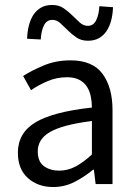

<svg xmlns="http://www.w3.org/2000/svg" viewBox="-20 -741 544 773"><path d="M194 12Q133 12 92.5 -24Q52 -60 52 -126Q52 -206 123 -248.5Q194 -291 350 -308Q350 -331 345.5 -353Q341 -375 330 -392Q319 -409 299.5 -419.5Q280 -430 250 -430Q208 -430 171 -414Q134 -398 105 -378L73 -435Q107 -457 156 -477.5Q205 -498 264 -498Q353 -498 393 -443.5Q433 -389 433 -298V0H365L358 -58H355Q320 -29 280 -8.5Q240 12 194 12ZM218 -54Q253 -54 284 -70.5Q315 -87 350 -119V-254Q289 -246 247.5 -235Q206 -224 180.5 -209Q155 -194 143.5 -174.5Q132 -155 132 -132Q132 -90 157 -72Q182 -54 218 -54ZM334 -577Q307 -577 288 -590Q269 -603 253 -619Q237 -635 222.5 -648Q208 -661 191 -661Q168 -661 157 -639Q146 -617 144 -582L89 -585Q90 -614 96.5 -639Q103 -664 115 -682Q127 -700 145.5 -710.5Q164 -721 190 -721Q217 -721 236 -708Q255 -695 271 -679Q287 -663 301.5 -650Q316 -637 334 -637Q356 -637 367 -659Q378 -681 380 -716L435 -712Q434 -683 427.5 -658.5Q421 -634 409 -616Q397 -598 378.5 -587.5Q360 -577 334 -577Z"/></svg>

Font: Giro Regular
Style: Regular
Weight: 400
Designer: Paul D. Hunt
Foundry: Adobe Systems Incorporated
Version: Version 1.000;PS 1.0;hotconv 1.0.88;makeotf.lib2.5.647800